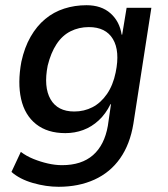

<svg xmlns="http://www.w3.org/2000/svg" viewBox="-20 -528 644 737"><path d="M205 189Q157 189 106.5 174.5Q56 160 24 132L60 55Q81 71 108 82Q135 93 163.5 99.5Q192 106 218 106Q293 106 337 67.5Q381 29 394 -45L406 -128H404Q386 -91 359 -66Q332 -41 299.5 -29Q267 -17 231 -17Q162 -17 118.5 -51.5Q75 -86 61 -148Q47 -210 62 -291Q74 -346 97.5 -387Q121 -428 153.5 -455Q186 -482 226.5 -495Q267 -508 312 -508Q369 -508 404 -477Q439 -446 447 -395H449L466 -498H561L492 -53Q479 26 441 80Q403 134 342.5 161.5Q282 189 205 189ZM265 -100Q303 -100 335 -116.5Q367 -133 390.5 -167Q414 -201 424 -250Q441 -332 413.5 -378Q386 -424 321 -424Q283 -424 251 -408Q219 -392 197 -358.5Q175 -325 163 -276Q147 -194 174 -147Q201 -100 265 -100Z"/></svg>

Font: Nunito Sans 7pt SemiCondensed SemiBold
Style: Italic
Weight: 600
Width: 4
Italic angle: -9°
Designer: Vernon Adams
Foundry: Vernon Adams
Version: Version 3.101;gftools[0.9.27]